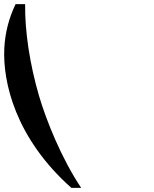

<svg xmlns="http://www.w3.org/2000/svg" viewBox="-225 -853 744 928"><path d="M-103.5 -833H-149.7C-182.4 -765 -200.5 -693.8 -204.2 -619.5C-212.2 -458.7 -152 -186.5 119.9 55H167.4C72.7 -85.9 -2 -272.2 -36.5 -390C-81.1 -542.7 -105.3 -702.4 -103.5 -833Z"/></svg>

Font: Din Kursivschrift
Style: BreitLeft
Weight: 400
Version: Version 1.089